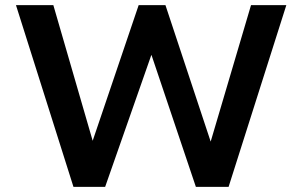

<svg xmlns="http://www.w3.org/2000/svg" viewBox="-20 -725 1173 745"><path d="M265 0 42 -705H187L341 -174H338L518 -705H622L798 -174H797L954 -705H1091L867 0H740L568 -511H567L388 0Z"/></svg>

Font: Nunito Sans 7pt
Style: Bold
Weight: 700
Designer: Vernon Adams
Foundry: Vernon Adams
Version: Version 3.101;gftools[0.9.27]